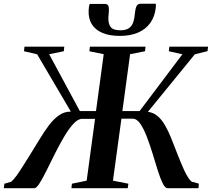

<svg xmlns="http://www.w3.org/2000/svg" viewBox="-43 -988 1112 1008"><path d="M-23 0 -20 -23.5 16 -34Q28.5 -44.5 43.5 -65.2Q58.5 -86 76 -113.8Q93.5 -141.5 112 -171Q139.5 -215 164.5 -256.5Q189.5 -298 214.5 -331Q239.5 -364 267.5 -383.2Q295.5 -402.5 329 -402L152 -703L83 -719L85.5 -743H294.5L292 -719L215 -703.5L376 -405H461L501.5 -703.5L426 -719L429 -743H721L718.5 -719L640 -703.5L599.5 -405H690L914.5 -703L843.5 -719L846 -743H1049.5L1046.5 -719.5L980 -703L733.5 -401Q763 -397 784.8 -378.2Q806.5 -359.5 823.5 -330Q840.5 -300.5 855 -264.5Q869.5 -228.5 884 -190.5Q894.5 -164 904.5 -139.2Q914.5 -114.5 924.2 -93.8Q934 -73 943.8 -57.5Q953.5 -42 963.5 -34L1001 -24L999 0H836.5Q823.5 0 810.8 -26.2Q798 -52.5 785 -94.2Q772 -136 757.8 -182.5Q743.5 -229 727.5 -270.8Q711.5 -312.5 693.2 -338.8Q675 -365 653 -365H594.5L550 -39.5L631 -23.5L627.5 0H332L334.5 -23.5L412 -39.5L456 -364H388Q366 -364 342 -337.8Q318 -311.5 293.5 -270Q269 -228.5 245.8 -182Q222.5 -135.5 202 -94Q181.5 -52.5 165 -26.2Q148.5 0 137.5 0ZM506 -967.5Q521.5 -967.5 525.8 -957.5Q530 -947.5 528.5 -930Q528.5 -922.5 527.5 -914.2Q526.5 -906 526 -899Q524.5 -864.5 537.5 -846.8Q550.5 -829 588.5 -829Q617.5 -829 633.5 -839.8Q649.5 -850.5 656.5 -871.5Q663.5 -892.5 666 -924Q668 -945 674.5 -956.8Q681 -968.5 696 -968.5H775Q775.5 -963.5 775.5 -958Q775.5 -952.5 774.5 -945.5Q769.5 -901 746.2 -868Q723 -835 682.5 -817.2Q642 -799.5 586 -799.5Q531 -799.5 493.5 -815.8Q456 -832 438 -862.5Q420 -893 422.5 -935Q423 -944.5 424 -952.2Q425 -960 427.5 -967.5Z"/></svg>

Font: Merriweather 120pt SemiBold
Style: Italic
Weight: 600
Italic angle: -7.8°
Version: Version 2.101